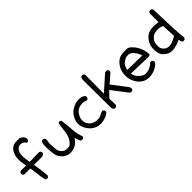

<svg xmlns="http://www.w3.org/2000/svg" viewBox="185 -1757 2837 2837"><g transform="rotate(-45 1603.5 -338.5)"><path d="M230 16Q214 14 203 4Q185 -61 179 -130.5Q173 -200 160 -267H39L18 -276Q8 -290 8 -307V-313L18 -333L39 -343H146Q140 -386 133 -424Q129 -448 129 -474Q129 -590 190 -655Q218 -684 254 -692Q285 -698 323 -698Q328 -698 353 -697.5Q378 -697 407.5 -670Q437 -643 437 -606V-601L427 -581Q416 -571 398 -571H392Q372 -605 348 -615Q330 -623 308 -623Q302 -623 284 -620.5Q266 -618 245 -596Q206 -554 206 -480Q206 -430 222 -343L423 -347L443 -337Q453 -325 453 -308V-302L443 -282Q422 -267 393 -267H236Q254 -168 269 -16L259 4Q246 14 230 16Z M747 -10Q706 -10 666 -29Q634 -43 598 -85.5Q562 -128 555 -199Q546 -273 546 -336Q546 -390 562 -429Q574 -439 591 -439Q599 -439 621 -429Q631 -414 631 -395V-392Q622 -364 622 -325Q622 -287 629 -209Q632 -169 652 -142Q691 -88 752 -88Q762 -88 790 -91Q818 -94 857 -148Q896 -202 906 -283Q916 -364 927 -444Q939 -454 957 -454H963L982 -444Q998 -349 1003.5 -249Q1009 -149 1042 -55L1032 -35Q1019 -25 1002 -25H996L976 -35Q951 -78 945 -128Q927 -98 890 -64Q832 -10 747 -10Z M1367 3Q1264 3 1195 -72Q1162 -107 1143 -152Q1125 -192 1125 -234Q1125 -238 1126 -263Q1127 -288 1142.5 -320.5Q1158 -353 1177 -381.5Q1196 -410 1232 -434Q1268 -458 1311 -473Q1344 -484 1380 -484Q1391 -484 1419.5 -481.5Q1448 -479 1485 -458Q1498 -442 1498 -424Q1498 -420 1489 -399Q1477 -390 1460 -390H1453Q1421 -406 1387 -406Q1292 -406 1244 -338Q1204 -282 1204 -232Q1204 -223 1206.5 -198Q1209 -173 1232.5 -140Q1256 -107 1286 -94Q1328 -74 1370 -74Q1385 -74 1407.5 -77Q1430 -80 1457.5 -96Q1485 -112 1516 -118L1535 -107Q1545 -96 1545 -78V-72L1532 -49Q1450 3 1367 3Z M1679 -10Q1663 -12 1652 -21Q1640 -39 1638 -63L1634 -643Q1634 -669 1646 -689Q1659 -701 1678 -701H1683L1702 -691Q1714 -674 1714 -653Q1714 -645 1712 -637L1710 -280L1935 -481Q1950 -495 1972 -495H1978L1997 -485Q2007 -474 2007 -456V-450L1997 -431L1866 -317L2028 -104Q2054 -78 2056 -41L2046 -21Q2034 -12 2017 -12Q2012 -12 1991 -21L1804 -263L1715 -172L1718 -41L1708 -21Q1694 -12 1679 -10Z M2358 24Q2308 24 2269 7Q2239 -6 2203 -40Q2167 -74 2144 -131Q2122 -183 2122 -236Q2122 -241 2123 -271.5Q2124 -302 2139.5 -349Q2155 -396 2198.5 -444Q2242 -492 2300 -503Q2341 -510 2379 -510Q2394 -510 2427 -507.5Q2460 -505 2503.5 -455.5Q2547 -406 2569.5 -350Q2592 -294 2598 -235V-230Q2598 -203 2575 -200Q2569 -199 2542 -199Q2462 -199 2202 -208Q2210 -169 2224.5 -142.5Q2239 -116 2283 -82Q2320 -52 2361 -52Q2367 -52 2393 -54.5Q2419 -57 2447 -71.5Q2475 -86 2501 -105Q2517 -126 2540 -126H2544L2563 -116Q2573 -102 2573 -84V-78L2563 -59Q2501 -6 2448 10Q2405 24 2358 24ZM2510 -278 2499 -313Q2444 -433 2362 -433Q2356 -433 2332.5 -430Q2309 -427 2265 -396.5Q2221 -366 2202 -284Z M3096 2H3090L3071 -8Q3057 -30 3057 -57V-64Q2955 -14 2875 -14Q2832 -14 2802 -29.5Q2772 -45 2741 -75Q2693 -120 2693 -219Q2693 -233 2695 -264.5Q2697 -296 2717 -336Q2782 -466 2922 -466Q2964 -466 3029 -458L3028 -633Q3030 -670 3070 -670H3076L3096 -660Q3106 -648 3106 -631V-625Q3115 -333 3120 -231.5Q3125 -130 3137 -29L3125 -8Q3114 2 3096 2ZM2884 -93Q2919 -93 2949 -103.5Q2979 -114 3047 -151L3037 -366Q3002 -389 2944 -389Q2920 -389 2885 -383.5Q2850 -378 2815.5 -342Q2781 -306 2775 -267Q2771 -242 2771 -219Q2771 -206 2773.5 -181.5Q2776 -157 2808.5 -125Q2841 -93 2884 -93Z"/></g></svg>

Font: Xiaolai SC
Style: Regular
Weight: 400
Designer: Nozomi Seto 瀬戸のぞみ
Version: Version 3.11;December 4, 2020;FontCreator 13.0.0.2613 64-bit